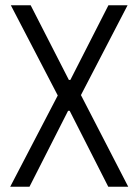

<svg xmlns="http://www.w3.org/2000/svg" viewBox="-20 -708 525 728"><path d="M18.7 0 199 -346 21.1 -688H96.3L241.2 -404.8H246.7L391.1 -688H463.7L286.9 -347.5L466.2 0H390.5L244.2 -287.8H238.1L91.8 0Z"/></svg>

Font: Saira Thin Condensed
Style: Regular
Weight: 100
Width: 3
Version: Version 1.101